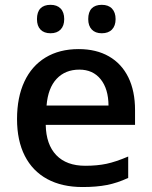

<svg xmlns="http://www.w3.org/2000/svg" viewBox="-20 -751 617 781"><path d="M49.3 -266.6Q49.3 -355 79.1 -418.9Q108.9 -482.9 165.3 -517.1Q221.7 -551.3 299.8 -551.3Q371.6 -551.3 423.1 -521.7Q474.6 -492.2 502 -436.5Q529.3 -380.9 529.3 -303.2V-243.2H166Q167.5 -163.1 209 -119.9Q250.5 -76.7 326.7 -76.7Q375 -76.7 413.1 -84.7Q451.2 -92.8 501.5 -114.3V-27.3Q457.5 -6.8 415 1.5Q372.6 9.8 315.9 9.8Q231.9 9.8 172.1 -22.7Q112.3 -55.2 80.8 -117.2Q49.3 -179.2 49.3 -266.6ZM302.7 -467.8Q245.6 -467.8 210.4 -430.4Q175.3 -393.1 169.4 -321.8H421.4Q420.9 -389.6 389.4 -428.7Q357.9 -467.8 302.7 -467.8ZM338.9 -673.3Q338.9 -702.1 353 -716.8Q367.2 -731.4 394 -731.4Q420.9 -731.4 435.5 -716.1Q450.2 -700.7 450.2 -673.3Q450.2 -646 435.5 -630.9Q420.9 -615.7 394 -615.7Q367.7 -615.7 353.3 -630.9Q338.9 -646 338.9 -673.3ZM130.4 -673.3Q130.4 -702.1 144.5 -716.8Q158.7 -731.4 185.5 -731.4Q211.9 -731.4 226.6 -716.3Q241.2 -701.2 241.2 -673.3Q241.2 -646 226.6 -630.9Q211.9 -615.7 185.5 -615.7Q159.2 -615.7 144.8 -630.6Q130.4 -645.5 130.4 -673.3Z"/></svg>

Font: Viking Open Sans Light
Style: Bold
Weight: 600
Foundry: Ascender Corporation
Version: Version 2.001